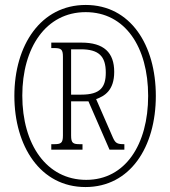

<svg xmlns="http://www.w3.org/2000/svg" viewBox="-20 -745 688 775"><path d="M325 10C505 10 609 -151 609 -358C609 -563 507 -725 326 -725C145 -725 38 -563 38 -358C38 -156 142 10 325 10ZM328 -19C168 -19 70 -162 70 -359C70 -552 165 -696 326 -696C485 -696 578 -555 578 -358C578 -162 486 -19 328 -19ZM187 -141H313V-163H303C275 -163 267 -167 267 -198V-336H337L422 -141H482V-163C453 -163 446 -167 436 -189L368 -345C402 -357 441 -380 441 -455C441 -533 399 -573 309 -573H187V-551H197C226 -551 234 -547 234 -516V-198C234 -167 226 -163 197 -163H187ZM308 -363H267V-546H306C379 -546 407 -518 407 -452C407 -393 385 -363 308 -363Z"/></svg>

Font: Noto Serif Sinhala ExtraCondensed ExtraLight
Style: Regular
Weight: 200
Width: 2
Designer: Jelle Bosma - Monotype Design Team
Foundry: Monotype Imaging Inc.
Version: Version 2.007